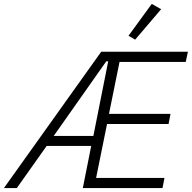

<svg xmlns="http://www.w3.org/2000/svg" viewBox="-54 -963 982 983"><path d="M370 0 413 -216H185L32 0H-34L464 -698H908L897 -646H558L504 -380H819L809 -328H494L438 -52H788L778 0ZM500 -649H490L221 -267H424ZM771 -916 638 -760 604 -780 723 -943Z"/></svg>

Font: IBM Plex Sans Light
Style: Italic
Weight: 300
Italic angle: -11.31°
Designer: Mike Abbink, Paul van der Laan, Pieter van Rosmalen
Foundry: Bold Monday
Version: Version 3.201